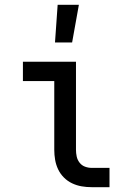

<svg xmlns="http://www.w3.org/2000/svg" viewBox="-20 -776 540 796"><path d="M360 0Q339 0 318.5 -3.5Q298 -7 279 -16Q260 -25 245 -40Q230 -55 221 -74Q212 -93 208.5 -113.5Q205 -134 205 -155V-440H75V-520H295V-155Q295 -141 298 -127Q301 -113 310 -101.5Q319 -90 332.5 -85Q346 -80 360 -80H434V0ZM208 -600 219 -756H307L279 -600Z"/></svg>

Font: Iosevka Curly Medium
Style: Regular
Weight: 500
Monospace: yes
Designer: Belleve Invis
Foundry: Belleve Invis
Version: Version 22.1.2; ttfautohint (v1.8.4)